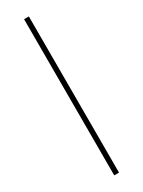

<svg xmlns="http://www.w3.org/2000/svg" viewBox="-200 -764 586 788"><g transform="rotate(-30 93.0 -370.0)"><path d="M105.1 0H82.4V-740.1H105.1Z"/></g></svg>

Font: Linik Sans Thin
Style: Regular
Weight: 100
Designer: Fonts by Rasmus Andersson / Changes by Cristiano Sobral with parts from Marc Monis
Foundry: rsms
Version: Version 3.020; ttfautohint (v1.6)